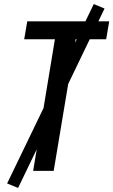

<svg xmlns="http://www.w3.org/2000/svg" viewBox="-20 -840 557 944"><path d="M143 0 250 -647H99L114 -735H517L502 -647H352L244 0ZM69 84 15 62 441 -820 494 -798Z"/></svg>

Font: Iosevka SS04 Semibold Oblique
Style: Regular
Weight: 600
Italic angle: -9°
Monospace: yes
Designer: Belleve Invis
Foundry: Belleve Invis
Version: Version 19.0.0; ttfautohint (v1.8.4)